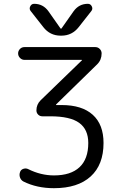

<svg xmlns="http://www.w3.org/2000/svg" viewBox="-20 -977 638 1007"><path d="M366 -918Q394 -957 441 -957Q455 -957 461.5 -943.5Q468 -930 459 -919L393 -835Q358 -790 302 -790H298Q242 -790 207 -835L141 -919Q132 -930 138.5 -943.5Q145 -957 159 -957Q206 -957 234 -918L298 -827H300H302ZM108 -663Q95 -663 85 -673Q75 -683 75 -697Q75 -710 84.5 -720Q94 -730 108 -730H480Q494 -730 503.5 -720Q513 -710 513 -697Q513 -663 490 -640L274 -429V-427Q274 -426 275 -426H304Q410 -426 466.5 -375Q523 -324 523 -227Q523 -113 455.5 -51.5Q388 10 263 10Q173 10 103 -25Q90 -32 85 -46Q80 -60 85 -74Q89 -87 102.5 -91.5Q116 -96 128 -90Q194 -57 263 -57Q351 -57 397 -100Q443 -143 443 -227Q443 -298 395.5 -332.5Q348 -367 244 -367H202Q189 -367 180 -376Q171 -385 171 -398Q171 -429 193 -451L410 -661V-662Q410 -663 409 -663Z"/></svg>

Font: Rounded Mplus 1c
Style: Regular
Weight: 400
Version: Version 1.059.20150529